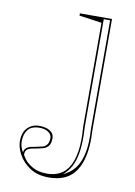

<svg xmlns="http://www.w3.org/2000/svg" viewBox="-83 -762 586 831"><g transform="rotate(10 210.0 -346.5)"><path d="M190 15Q140 15 107 -7Q74 -29 57 -60Q40 -91 40 -119Q40 -136 44.5 -150.5Q49 -165 58.5 -175.5Q68 -186 81.5 -192Q95 -198 114 -198Q130 -198 144 -193.5Q158 -189 167.5 -179.5Q177 -170 177 -154Q177 -134 169 -122.5Q161 -111 148.5 -107Q136 -103 122.5 -100.5Q109 -98 96.5 -95.5Q84 -93 76 -86.5Q68 -80 68 -65Q68 -61 80 -44.5Q92 -28 117 -14Q142 0 180 0Q212 0 236.5 -13Q261 -26 276.5 -53.5Q292 -81 298 -124Q304 -167 299 -227V-684L200 -698V-708H341V-222Q346 -141 330 -88Q314 -35 279.5 -10Q245 15 190 15ZM62 -72Q62 -85 73 -93.5Q84 -102 103 -104Q116 -107 126 -109Q136 -111 144 -113Q156 -118 162 -128Q168 -138 168 -154Q168 -170 153 -180Q138 -190 114 -190Q97 -190 84 -185Q71 -180 63.5 -170.5Q56 -161 52 -148Q48 -135 48 -119Q48 -107 51.5 -95.5Q55 -84 62 -72ZM247 -9Q281 -24 301 -50.5Q321 -77 329.5 -119.5Q338 -162 334 -222V-701H306V-227Q310 -168 304.5 -125Q299 -82 284 -53.5Q269 -25 247 -9Z"/></g></svg>

Font: Kalnia Glaze Thin ExtraLight
Style: Regular
Weight: 250
Version: Version 1.110